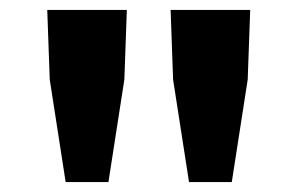

<svg xmlns="http://www.w3.org/2000/svg" viewBox="-20 -705 599 386"><path d="M112 -339 80 -545 75 -685H235L230 -545L198 -339ZM360 -339 328 -545 323 -685H483L478 -545L446 -339Z"/></svg>

Font: Source Sans 3 ExtraLight ExtraBold
Style: Regular
Weight: 800
Version: Version 3.052;hotconv 1.1.0;makeotfexe 2.6.0